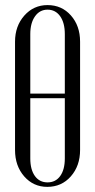

<svg xmlns="http://www.w3.org/2000/svg" viewBox="-20 -727 375 755"><path d="M39.1 -137.2V-563Q39.1 -624.5 75.7 -665.8Q112.3 -707 167 -707Q222.7 -707 258.8 -666.3Q294.9 -625.5 294.9 -563V-137.2Q294.9 -74.7 258.5 -33.4Q222.2 7.8 166 7.8Q111.3 7.8 75.2 -33.4Q39.1 -74.7 39.1 -137.2ZM99.1 -592.8V-358.9H234.9V-592.8Q234.9 -637.2 216.6 -663.1Q198.2 -689 167 -689Q136.2 -689 117.7 -662.8Q99.1 -636.7 99.1 -592.8ZM99.1 -340.8V-104Q99.1 -60.1 117.2 -34.9Q135.3 -9.8 167 -9.8Q198.7 -9.8 216.8 -34.9Q234.9 -60.1 234.9 -104V-340.8Z"/></svg>

Font: Moniqa Narrow Heading
Style: Regular
Weight: 400
Width: 4
Designer: Rajesh Rajput
Foundry: Rajesh Rajput
Version: Version 1.000